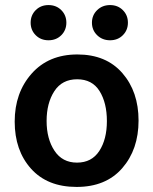

<svg xmlns="http://www.w3.org/2000/svg" viewBox="-20 -730 605 758"><path d="M171.5 -710Q202 -710 222 -690Q242 -670 242 -640.5Q242 -611 222 -591Q202 -571 171.5 -571Q141 -571 121 -591Q101 -611 101 -640.5Q101 -670 121 -690Q141 -710 171.5 -710ZM414.5 -710Q445 -710 465 -690Q485 -670 485 -640.5Q485 -611 465 -591Q445 -571 414.5 -571Q384 -571 363.5 -591Q343 -611 343 -640.5Q343 -670 363.5 -690Q384 -710 414.5 -710ZM284.5 -417Q225 -417 194.5 -370Q164 -323 164 -252.5Q164 -182 195 -135Q226 -88 284 -88Q342 -88 372 -134Q402 -180 402 -252Q402 -324 373 -370.5Q344 -417 284.5 -417ZM285.5 -515Q399 -515 463 -441.5Q527 -368 527 -254Q527 -140 462.5 -66Q398 8 282.5 8Q167 8 102.5 -64Q38 -136 38 -250Q38 -364 105 -439.5Q172 -515 285.5 -515Z"/></svg>

Font: Hind Colombo SemiBold
Style: Regular
Weight: 600
Designer: Jyotish Sonowal, Aditi Pimprikar
Foundry: Indian Type Foundry
Version: Version 1.000;PS 1.0;hotconv 1.0.86;makeotf.lib2.5.63406; tt